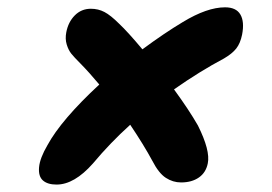

<svg xmlns="http://www.w3.org/2000/svg" viewBox="-20 -536 740 522"><path d="M133.8 -34.2Q109.4 -34.2 96.7 -45.4Q84 -56.6 86.2 -81.3Q88.4 -106 108.9 -141.1Q146.5 -210.4 250 -306.2Q222.7 -338.9 198.2 -363.8Q181.6 -380.4 173.8 -390.1Q166 -399.9 161.4 -415Q156.7 -430.2 160.2 -448.2Q165.5 -476.1 183.3 -494.1Q201.2 -512.2 227.1 -512.2Q247.1 -512.2 263.9 -503.4Q280.8 -494.6 304.2 -471.2Q327.1 -449.7 367.2 -401.9Q427.2 -446.3 477.1 -476.1Q543 -516.1 591.8 -516.1Q622.1 -516.1 633.5 -496.6Q645 -477.1 638.2 -441.9Q633.3 -418 622.3 -404.1Q611.3 -390.1 588.9 -377Q523.4 -342.3 453.1 -293Q494.1 -236.8 518.1 -194.8Q552.2 -126.5 544.9 -91.8Q540 -66.9 520.8 -53.5Q501.5 -40 472.2 -40Q450.2 -40 430.9 -52.5Q411.6 -64.9 394 -99.1Q371.1 -141.6 334 -196.8Q279.8 -147.9 232.9 -91.8Q182.1 -34.2 133.8 -34.2Z"/></svg>

Font: Shantell Sans Bouncy
Style: Bold Italic
Weight: 700
Italic angle: -11.31°
Designer: Stephen Nixon, Anya Danilova, Shantell Martin
Foundry: Arrow Type
Version: Version 1.006;[9816181b4]